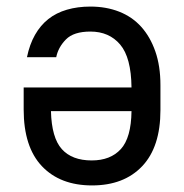

<svg xmlns="http://www.w3.org/2000/svg" viewBox="-20 -557 560 584"><path d="M260 7Q357 7 412.5 -51.5Q468 -110 468 -222V-298Q468 -356 452.5 -400.5Q437 -445 409.5 -475.5Q382 -506 342.5 -521.5Q303 -537 255 -537Q216 -537 183.5 -527.5Q151 -518 127 -499Q103 -480 86.5 -451Q70 -422 62 -383H151Q157 -413 180.5 -437Q204 -461 255 -461Q312 -461 345.5 -421.5Q379 -382 380 -291H52V-224Q52 -110 107.5 -51.5Q163 7 260 7ZM259 -69Q199 -69 168 -103.5Q137 -138 135 -219H380Q379 -138 347.5 -103.5Q316 -69 259 -69Z"/></svg>

Font: Golos UI VF
Style: Regular
Weight: 400
Designer: A.Korolkova, Vitaly Kuzmin
Foundry: ParaType Ltd
Version: Version 2.000